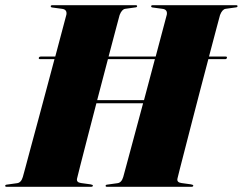

<svg xmlns="http://www.w3.org/2000/svg" viewBox="-40 -720 936 740"><path d="M257 -32Q253.5 -17 272.5 -14.5L309 -9.5Q318 -8 318 -4.5Q318 0 310 0H-14Q-20 0 -20 -3.5Q-20 -8 -13.5 -8.5L26 -14Q41.5 -16 48 -38Q49.5 -43 57.8 -73.8Q66 -104.5 79 -153Q92 -201.5 107.8 -259.5Q123.5 -317.5 139.5 -377.8Q155.5 -438 170 -492H115Q108.5 -492 109.5 -497Q111 -502 117.5 -502H173Q190.5 -568.5 202.8 -614.2Q215 -660 216 -664Q219 -683.5 199 -686L162 -691Q155.5 -691.5 155.5 -696Q155.5 -700 162.5 -700H482.5Q488.5 -700 488.5 -696.5Q488.5 -692 482 -691.5L442.5 -686Q429.5 -684 421 -662Q420 -658.5 408 -613.5Q396 -568.5 378.5 -502H560Q577.5 -568.5 589.8 -614.2Q602 -660 603 -664Q606 -683.5 586 -686L549 -691Q542.5 -691.5 542.5 -696Q542.5 -700 549.5 -700H869.5Q875.5 -700 875.5 -696.5Q875.5 -692 869 -691.5L829.5 -686Q816.5 -684 808 -662Q807 -658.5 795 -613.5Q783 -568.5 765.5 -502H830Q836 -502 834.5 -497Q833.5 -492 827.5 -492H763Q748.5 -438 732.8 -377.2Q717 -316.5 701.8 -257.8Q686.5 -199 674 -149.8Q661.5 -100.5 653.2 -69Q645 -37.5 644 -32Q640.5 -17 659.5 -14.5L696 -9.5Q705 -8 705 -4.5Q705 0 697 0H373Q367 0 367 -3.5Q367 -8 373.5 -8.5L413 -14Q428.5 -16 435 -38Q436.5 -44 447.8 -85.2Q459 -126.5 475.8 -189.2Q492.5 -252 511.5 -322H331.5Q313 -251 296.5 -187.2Q280 -123.5 269.2 -81Q258.5 -38.5 257 -32ZM334.5 -334H515Q525.5 -374.5 536.5 -414.8Q547.5 -455 557 -492H376Q356.5 -418.5 334.5 -334Z"/></svg>

Font: Fraunces 144pt Black
Style: Italic
Weight: 900
Italic angle: -16°
Version: Version 1.000;[0bf87f6ff]